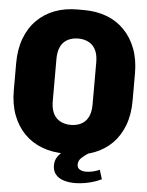

<svg xmlns="http://www.w3.org/2000/svg" viewBox="-57 -742 715 937"><g transform="rotate(5 300.0 -273.5)"><path d="M285 10Q223 10 172.5 -9Q122 -28 85.5 -65Q49 -102 29 -155Q9 -208 9 -276V-410Q9 -477 29 -530.5Q49 -584 86 -621Q123 -658 173 -677Q223 -696 284 -696H316Q377 -696 427.5 -677Q478 -658 514.5 -620.5Q551 -583 571 -530Q591 -477 591 -410V-276Q591 -208 571 -155Q551 -102 514.5 -65.5Q478 -29 427.5 -9.5Q377 10 316 10ZM300 -132Q322 -132 340 -138.5Q358 -145 371 -158Q384 -171 391 -191.5Q398 -212 398 -241V-446Q398 -475 391 -495.5Q384 -516 371 -529Q358 -542 340 -548.5Q322 -555 300 -555Q279 -555 261 -548.5Q243 -542 230 -529Q217 -516 210 -495.5Q203 -475 203 -446V-241Q203 -212 210 -191.5Q217 -171 230 -158Q243 -145 261 -138.5Q279 -132 300 -132ZM345 149Q314 149 289 141Q264 133 250 115.5Q236 98 236 72Q236 47 248.5 29Q261 11 277 0H398Q383 9 367 23.5Q351 38 351 57Q351 74 363.5 81.5Q376 89 393 89Q410 89 427.5 85Q445 81 461 74L475 119Q444 134 409.5 141.5Q375 149 345 149Z"/></g></svg>

Font: Chivo Mono ExtraBold
Style: Regular
Weight: 800
Monospace: yes
Designer: Hector Gatti
Foundry: Omnibus-Type
Version: Version 1.008